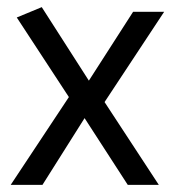

<svg xmlns="http://www.w3.org/2000/svg" viewBox="-20 -518 490 538"><path d="M99 0 217 -187 338 0H425L273 -232L440 -485H353L229 -292L97 -498L27 -469L173 -246L10 0Z"/></svg>

Font: Catamaran
Style: Regular
Weight: 400
Designer: Pria Ravichandran
Version: Version 2.000